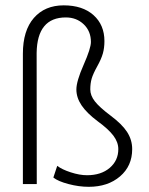

<svg xmlns="http://www.w3.org/2000/svg" viewBox="-20 -699 567 729"><path d="M66.9 0V-495.1Q66.9 -583 108.6 -630.9Q150.4 -678.7 221.9 -678.7Q293.5 -678.7 335 -641.6Q376.5 -604.5 376.5 -543Q376.5 -517.1 370.6 -496.1Q364.7 -475.1 349.1 -447Q333.5 -418.9 328.1 -400.6Q322.8 -382.3 322.8 -359.4Q322.8 -336.4 340.3 -314Q357.9 -291.5 400.6 -259.5Q443.4 -227.5 462.6 -197.8Q481.9 -168 481.9 -132.8Q481.9 -68.8 435.8 -29.3Q389.6 10.3 316.9 10.3Q279.8 10.3 240 -0.2Q200.2 -10.7 182.6 -24.9L197.3 -69.3Q214.8 -55.7 248.5 -44.7Q282.2 -33.7 310.5 -33.7Q363.8 -33.7 396.5 -61.5Q429.2 -89.4 429.2 -132.8Q429.2 -159.2 410.4 -184.1Q391.6 -209 350.6 -238.8Q309.6 -269.5 289.8 -298.8Q270 -328.1 270 -359.4Q270 -390.6 297.6 -453.1Q325.2 -515.6 325.2 -539.6Q325.2 -580.6 297.9 -606.7Q270.5 -632.8 230 -632.8Q121.1 -632.8 119.1 -498L119.6 0Z"/></svg>

Font: Yantramanav Light
Style: Regular
Weight: 300
Version: Version 1.001;PS 1.0;hotconv 1.0.72;makeotf.lib2.5.5900; ttf